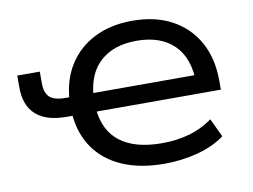

<svg xmlns="http://www.w3.org/2000/svg" viewBox="-78 -827 1249 948"><g transform="rotate(-10 547.0 -352.5)"><path d="M674 9Q552 9 463 -30Q374 -69 323.5 -142.5Q273 -216 266 -319L287 -303H239Q136 -303 84.5 -349.5Q33 -396 33 -486V-546H146V-486Q146 -441 168.5 -418.5Q191 -396 249 -396H284L266 -380Q272 -482 319.5 -557Q367 -632 448.5 -673Q530 -714 639 -714Q754 -714 837.5 -668.5Q921 -623 966 -541Q1011 -459 1011 -348V-303H372L387 -317Q397 -206 471 -149.5Q545 -93 681 -93Q753 -93 817 -111Q881 -129 934 -168L978 -75Q921 -33 841 -12Q761 9 674 9ZM642 -613Q529 -613 461.5 -553.5Q394 -494 386 -378L372 -396H922L897 -352Q897 -481 830 -547Q763 -613 642 -613Z"/></g></svg>

Font: Nunito Sans 7pt SemiExpanded SemiBold
Style: Regular
Weight: 600
Width: 6
Designer: Vernon Adams
Foundry: Vernon Adams
Version: Version 3.101;gftools[0.9.27]